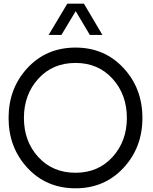

<svg xmlns="http://www.w3.org/2000/svg" viewBox="-20 -1020 839 1050"><path d="M348.1 -1000H439L540 -829.1H471.2L394 -959L315.9 -829.1H246.1ZM393.1 9.8Q233.9 9.8 130.4 -101.6Q26.9 -212.9 26.9 -375Q26.9 -537.1 130.4 -648.4Q233.9 -759.8 393.1 -759.8Q551.3 -759.8 655 -648.4Q758.8 -537.1 758.8 -375Q758.8 -212.9 655 -101.6Q551.3 9.8 393.1 9.8ZM393.1 -75.2Q517.1 -75.2 595.5 -161.6Q673.8 -248 673.8 -375Q673.8 -502.9 595.5 -589.4Q517.1 -675.8 393.1 -675.8Q268.1 -675.8 189.5 -589.4Q110.8 -502.9 110.8 -375Q110.8 -247.1 189.5 -161.1Q268.1 -75.2 393.1 -75.2Z"/></svg>

Font: ø
Style: ø
Weight: 400
Designer: Samuel Oakes
Foundry: Samuel Oakes
Version: Version 1.000;PS 001.000;hotconv 1.0.88;makeotf.lib2.5.64775